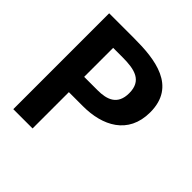

<svg xmlns="http://www.w3.org/2000/svg" viewBox="-189 -871 1021 1021"><g transform="rotate(45 321.5 -360.5)"><path d="M275 -606C368 -606 436 -590 436 -496C436 -408 376 -388 306 -388H205V-606ZM205 -273H312C456 -273 587 -336 587 -503C587 -700 405 -721 249 -721H60V0H205Z"/></g></svg>

Font: Perun
Style: Bold
Weight: 700
Foundry: Copyright (c) Stefan Peev, Context Ltd, 2016
Version: Version 1.089